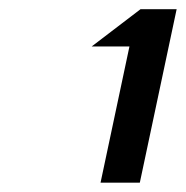

<svg xmlns="http://www.w3.org/2000/svg" viewBox="-20 -827 402 415"><path d="M259.8 -726.6H178.2L283.7 -807.1H361.8L282.2 -432.1H197.3Z"/></svg>

Font: Tuffy
Style: BoldItalic
Weight: 700
Italic angle: -12°
Designer: Thatcher Ulrich, Karoly Barta, Michael Everson
Version: Version 001.271